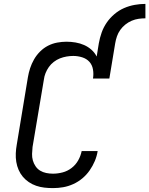

<svg xmlns="http://www.w3.org/2000/svg" viewBox="-20 -957 766 985"><path d="M252 8Q229 8 207.5 5.5Q186 3 165.5 -4Q145 -11 127.5 -23Q110 -35 97 -50.5Q84 -66 75.5 -85.5Q67 -105 63.5 -126.5Q60 -148 61 -170.5Q62 -193 66 -215L123 -560Q127 -584 134.5 -607Q142 -630 154.5 -652Q167 -674 185.5 -692.5Q204 -711 226.5 -722.5Q249 -734 273.5 -738.5Q298 -743 321 -743Q345 -743 368 -739Q391 -735 411.5 -726Q432 -717 449 -702Q466 -687 476 -667L487 -735Q492 -763 501.5 -790Q511 -817 527.5 -841Q544 -865 567 -884.5Q590 -904 616.5 -915.5Q643 -927 671 -932Q699 -937 726 -937V-863Q709 -863 691 -860.5Q673 -858 655.5 -850.5Q638 -843 623 -831Q608 -819 597 -803.5Q586 -788 580 -770.5Q574 -753 571 -735L541 -554H457Q461 -577 457 -600.5Q453 -624 438.5 -640Q424 -656 401.5 -663Q379 -670 356 -670Q339 -670 321.5 -667Q304 -664 287.5 -657.5Q271 -651 256 -639.5Q241 -628 230.5 -613Q220 -598 213.5 -581.5Q207 -565 205 -548L147 -203Q145 -185 144.5 -167.5Q144 -150 148.5 -134Q153 -118 162.5 -104Q172 -90 186 -81.5Q200 -73 217 -69.5Q234 -66 252 -66Q276 -66 301 -72.5Q326 -79 347 -95Q368 -111 381 -134Q394 -157 399 -182H481Q477 -156 466.5 -131Q456 -106 440 -83Q424 -60 402.5 -42Q381 -24 355.5 -12.5Q330 -1 304 3.5Q278 8 252 8Z"/></svg>

Font: Iosevka Slab Extended Oblique
Style: Regular
Weight: 400
Width: 7
Italic angle: -9°
Monospace: yes
Designer: Belleve Invis
Foundry: Belleve Invis
Version: Version 11.1.0; ttfautohint (v1.8.3)